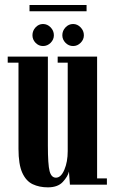

<svg xmlns="http://www.w3.org/2000/svg" viewBox="-20 -754 468 784"><path d="M175.5 11Q140.5 11 113.5 -1.8Q86.5 -14.5 71 -48.5Q55.5 -82.5 55.5 -146.5V-498H11.5V-523H175.5V-159.5Q175.5 -82 182.5 -55.2Q189.5 -28.5 208.5 -28.5Q229 -28.5 242.8 -60.8Q256.5 -93 256.5 -137V-498H215.5V-523H376.5V-25.5H416.5V0H265.5L261.5 -53.5Q257 -33.5 236.5 -11.2Q216 11 175.5 11ZM278.5 -566Q260.5 -566 247.5 -579.2Q234.5 -592.5 234.5 -610Q234.5 -628.5 247.5 -642.2Q260.5 -656 278.5 -656Q296 -656 309.2 -642.2Q322.5 -628.5 322.5 -610Q322.5 -592.5 309.2 -579.2Q296 -566 278.5 -566ZM155.5 -566Q138 -566 125.2 -579.2Q112.5 -592.5 112.5 -610Q112.5 -628.5 125.2 -642.2Q138 -656 155.5 -656Q173.5 -656 186.8 -642.2Q200 -628.5 200 -610Q200 -592.5 186.8 -579.2Q173.5 -566 155.5 -566ZM100.5 -708V-733.5H333.5V-708Z"/></svg>

Font: Imbue 50pt
Style: Bold
Weight: 700
Designer: Tyler Finck
Foundry: Etcetera Type Company
Version: Version 1.102; ttfautohint (v1.8.3)